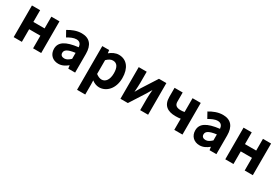

<svg xmlns="http://www.w3.org/2000/svg" viewBox="59 -1447 3738 2579"><g transform="rotate(30 1927.5 -157.5)"><path d="M200 0V-196H374V0H500V-491H374V-309H200V-491H73V0Z M620 -136C620 -48 680 11 768 11C824 11 870 -14 913 -49L920 0H1026V-290C1026 -427 965 -502 841 -502C764 -502 692 -471 635 -436L684 -348C729 -374 775 -397 820 -397C875 -397 894 -361 898 -319C706 -296 620 -240 620 -136ZM899 -233V-140C866 -110 838 -91 804 -91C769 -91 743 -108 743 -144C743 -187 778 -217 899 -233Z M1164 187H1291V31L1289 -31C1324 -4 1363 11 1402 11C1511 11 1613 -85 1613 -253C1613 -405 1541 -502 1418 -502C1366 -502 1317 -477 1277 -444L1270 -491H1164ZM1291 -346C1325 -379 1355 -395 1387 -395C1453 -395 1482 -342 1482 -252C1482 -149 1437 -96 1379 -96C1353 -96 1323 -107 1291 -132Z M1729 -491V0H1844L1997 -239C2002 -248 2008 -259 2015 -270C2024 -285 2034 -301 2043 -316C2038 -265 2035 -213 2035 -171V0H2158V-491H2043L1890 -252C1882 -236 1870 -217 1859 -198C1854 -190 1849 -182 1845 -175C1846 -181 1846 -188 1847 -195C1850 -239 1853 -283 1853 -320V-491Z M2484 -167C2521 -167 2539 -169 2564 -173V0H2691V-491H2564V-277C2545 -273 2528 -271 2507 -271C2440 -271 2411 -296 2411 -349V-491H2285V-349C2285 -218 2363 -167 2484 -167Z M2811 -136C2811 -48 2871 11 2959 11C3015 11 3061 -14 3104 -49L3111 0H3217V-290C3217 -427 3156 -502 3032 -502C2955 -502 2883 -471 2826 -436L2875 -348C2920 -374 2966 -397 3011 -397C3066 -397 3085 -361 3089 -319C2897 -296 2811 -240 2811 -136ZM3090 -233V-140C3057 -110 3029 -91 2995 -91C2960 -91 2934 -108 2934 -144C2934 -187 2969 -217 3090 -233Z M3482 0V-196H3656V0H3782V-491H3656V-309H3482V-491H3355V0Z"/></g></svg>

Font: Source Sans Pro SemBd
Style: Regular
Weight: 700
Designer: Paul D. Hunt
Foundry: Adobe Systems Incorporated
Version: Version 2.020;PS 2.0;hotconv 1.0.86;makeotf.lib2.5.63406